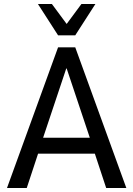

<svg xmlns="http://www.w3.org/2000/svg" viewBox="-20 -942 668 962"><path d="M15 0 271 -705H357L613 0H512L446 -200L485 -172H141L180 -200L114 0ZM312 -599 189 -231 173 -252H453L437 -231L314 -599ZM271 -765 170 -922H240L314 -822L388 -922H458L357 -765Z"/></svg>

Font: Nunito Sans 10pt Condensed SemiBold
Style: Regular
Weight: 600
Width: 3
Designer: Vernon Adams
Foundry: Vernon Adams
Version: Version 3.101;gftools[0.9.27]